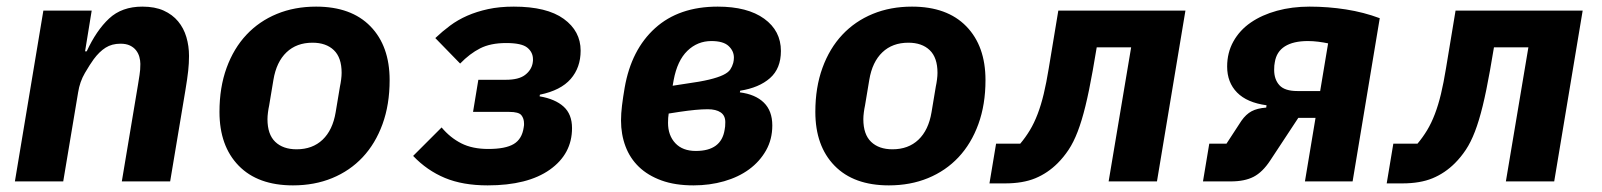

<svg xmlns="http://www.w3.org/2000/svg" viewBox="-20 -548 4840 580"><path d="M25 0 111 -516H257L237 -393H242Q271 -456 309.5 -492Q348 -528 410 -528Q448 -528 474.5 -516Q501 -504 518 -483.5Q535 -463 543 -436Q551 -409 551 -379Q551 -357 548.5 -334Q546 -311 540 -275L494 0H348L397 -293Q399 -307 401.5 -321.5Q404 -336 404 -355Q404 -365 401 -376Q398 -387 391 -396Q384 -405 372.5 -410.5Q361 -416 344 -416Q318 -416 299 -404Q280 -392 263 -369Q252 -354 236.5 -327.5Q221 -301 216 -269L171 0Z M865 12Q759 12 701 -47.5Q643 -107 643 -210Q643 -284 664.5 -343Q686 -402 724.5 -443Q763 -484 816.5 -506Q870 -528 935 -528Q1041 -528 1099 -468.5Q1157 -409 1157 -306Q1157 -232 1135.5 -173Q1114 -114 1075.5 -73Q1037 -32 983.5 -10Q930 12 865 12ZM876 -97Q924 -97 954.5 -126Q985 -155 994 -209L1007 -287Q1009 -296 1010.5 -307.5Q1012 -319 1012 -328Q1012 -374 988.5 -396.5Q965 -419 924 -419Q876 -419 845.5 -390Q815 -361 806 -307L793 -229Q791 -220 789.5 -208.5Q788 -197 788 -188Q788 -142 811.5 -119.5Q835 -97 876 -97Z M1453 12Q1378 12 1324 -10.5Q1270 -33 1228 -77L1314 -163Q1340 -132 1373.5 -115Q1407 -98 1455 -98Q1507 -98 1532 -113Q1557 -128 1562 -163Q1563 -168 1563 -170Q1563 -172 1563 -175Q1563 -190 1555 -200Q1547 -210 1518 -210H1409L1425 -307H1508Q1547 -307 1566 -321.5Q1585 -336 1589 -357Q1590 -362 1590 -364.5Q1590 -367 1590 -369Q1590 -390 1573 -404Q1556 -418 1509 -418Q1462 -418 1430.5 -402Q1399 -386 1370 -356L1295 -433Q1316 -453 1339.5 -470.5Q1363 -488 1391.5 -500.5Q1420 -513 1454.5 -520.5Q1489 -528 1532 -528Q1632 -528 1683 -491Q1734 -454 1734 -395Q1734 -344 1704 -309.5Q1674 -275 1611 -262L1610 -257Q1657 -249 1682.5 -226Q1708 -203 1708 -161Q1708 -83 1641 -35.5Q1574 12 1453 12Z M2075 12Q2019 12 1978 -3Q1937 -18 1910 -44Q1883 -70 1869.5 -106Q1856 -142 1856 -184Q1856 -205 1859 -229.5Q1862 -254 1867 -283Q1887 -398 1959 -463Q2031 -528 2148 -528Q2238 -528 2288.5 -491.5Q2339 -455 2339 -394Q2339 -341 2306 -312Q2273 -283 2216 -274L2215 -269Q2262 -263 2287.5 -238Q2313 -213 2313 -169Q2313 -127 2294 -93.5Q2275 -60 2243 -36.5Q2211 -13 2167.5 -0.5Q2124 12 2075 12ZM2082 -92Q2159 -92 2169 -156Q2170 -161 2170.5 -166Q2171 -171 2171 -179Q2171 -199 2157 -208.5Q2143 -218 2118 -218Q2101 -218 2080 -216Q2059 -214 2032 -210L2000 -205Q1999 -199 1998.5 -192Q1998 -185 1998 -177Q1998 -139 2020 -115.5Q2042 -92 2082 -92ZM2051 -295Q2095 -301 2122 -307.5Q2149 -314 2164.5 -321.5Q2180 -329 2186 -338Q2192 -347 2195 -358Q2197 -366 2197 -374Q2197 -394 2181 -409Q2165 -424 2129 -424Q2087 -424 2056.5 -394.5Q2026 -365 2015 -306L2012 -289Z M2665 12Q2559 12 2501 -47.5Q2443 -107 2443 -210Q2443 -284 2464.5 -343Q2486 -402 2524.5 -443Q2563 -484 2616.5 -506Q2670 -528 2735 -528Q2841 -528 2899 -468.5Q2957 -409 2957 -306Q2957 -232 2935.5 -173Q2914 -114 2875.5 -73Q2837 -32 2783.5 -10Q2730 12 2665 12ZM2676 -97Q2724 -97 2754.5 -126Q2785 -155 2794 -209L2807 -287Q2809 -296 2810.5 -307.5Q2812 -319 2812 -328Q2812 -374 2788.5 -396.5Q2765 -419 2724 -419Q2676 -419 2645.5 -390Q2615 -361 2606 -307L2593 -229Q2591 -220 2589.5 -208.5Q2588 -197 2588 -188Q2588 -142 2611.5 -119.5Q2635 -97 2676 -97Z M2989 -114H3062Q3078 -133 3091 -154.5Q3104 -176 3114.5 -203.5Q3125 -231 3133 -264.5Q3141 -298 3148 -341L3177 -516H3561L3475 0H3329L3397 -405H3293L3281 -335Q3270 -273 3259 -228Q3248 -183 3235.5 -150.5Q3223 -118 3208 -95.5Q3193 -73 3175 -55Q3145 -25 3107.5 -9.5Q3070 6 3016 6H2969Z M3633 -114H3685L3730 -183Q3744 -203 3761 -212Q3778 -221 3805 -223L3806 -230Q3747 -238 3717 -268.5Q3687 -299 3687 -347Q3687 -389 3706 -423Q3725 -457 3758.5 -480Q3792 -503 3837.5 -515.5Q3883 -528 3936 -528Q3992 -528 4046 -519.5Q4100 -511 4148 -493L4066 0H3922L3954 -192H3902L3817 -63Q3794 -28 3767 -14Q3740 0 3698 0H3614ZM3968 -273 3992 -417Q3978 -420 3962 -422Q3946 -424 3931 -424Q3887 -424 3861.5 -408Q3836 -392 3831 -360Q3830 -355 3829.5 -350Q3829 -345 3829 -337Q3829 -308 3845 -290.5Q3861 -273 3899 -273Z M4189 -114H4262Q4278 -133 4291 -154.5Q4304 -176 4314.5 -203.5Q4325 -231 4333 -264.5Q4341 -298 4348 -341L4377 -516H4761L4675 0H4529L4597 -405H4493L4481 -335Q4470 -273 4459 -228Q4448 -183 4435.5 -150.5Q4423 -118 4408 -95.5Q4393 -73 4375 -55Q4345 -25 4307.5 -9.5Q4270 6 4216 6H4169Z"/></svg>

Font: IBM Plex Mono
Style: Bold Italic
Weight: 700
Italic angle: -9°
Monospace: yes
Designer: Mike Abbink, Paul van der Laan, Pieter van Rosmalen
Foundry: Bold Monday
Version: Version 2.3